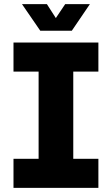

<svg xmlns="http://www.w3.org/2000/svg" viewBox="-20 -905 539 925"><path d="M45 0V-140H166V-560H45V-700H454V-560H333V-140H454V0ZM174 -757 86 -885H206L249 -818L294 -885H413L326 -757Z"/></svg>

Font: MuseoModerno Thin
Style: Bold
Weight: 700
Version: Version 1.003